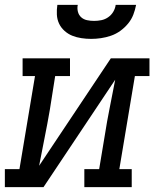

<svg xmlns="http://www.w3.org/2000/svg" viewBox="-30 -770 650 790"><path d="M-10 0V-74H50L114 -457H63V-530H258V-457H197L175 -318Q165 -260 153.5 -203Q142 -146 131 -88L426 -530H585V-457H525L461 -74H512V0H317V-74H378L401 -212Q410 -270 421.5 -327Q433 -384 444 -442L149 0ZM345 -610Q325 -610 305 -613Q285 -616 267.5 -623Q250 -630 235.5 -643Q221 -656 213 -673Q205 -690 204 -710Q203 -730 206 -750H290Q287 -736 290.5 -722Q294 -708 304 -699Q314 -690 328 -687Q342 -684 357 -684Q372 -684 387 -687Q402 -690 415 -699Q428 -708 436 -721.5Q444 -735 446 -750H530Q526 -729 518.5 -709.5Q511 -690 497 -673Q483 -656 465 -643Q447 -630 426.5 -623Q406 -616 385.5 -613Q365 -610 345 -610Z"/></svg>

Font: Iosevka Slab Extended Oblique
Style: Regular
Weight: 400
Width: 7
Italic angle: -9°
Monospace: yes
Designer: Belleve Invis
Foundry: Belleve Invis
Version: Version 11.1.0; ttfautohint (v1.8.3)